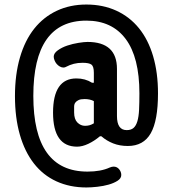

<svg xmlns="http://www.w3.org/2000/svg" viewBox="-20 -825 779 847"><path d="M394 -379Q377 -388 353 -388Q336 -388 326.5 -383.5Q317 -379 312 -372Q307 -365 307 -354Q307 -343 307 -329Q307 -299 321.5 -284.5Q336 -270 355 -270Q366 -270 375 -272.5Q384 -275 394 -281ZM677 -413Q677 -293 645 -237Q613 -181 544 -181Q508 -181 479 -192.5Q450 -204 427 -224H421Q396 -203 369.5 -190.5Q343 -178 320 -178Q214 -178 214 -328Q214 -479 317 -479Q356 -479 386 -460H394V-504Q394 -532 383.5 -540Q373 -548 344 -548Q323 -548 305.5 -543.5Q288 -539 271 -530Q269 -529 266.5 -528Q264 -527 260 -527Q252 -527 244 -531.5Q236 -536 230 -543Q224 -550 220.5 -559Q217 -568 217 -575Q217 -590 235 -603Q253 -616 277 -624Q301 -632 326.5 -636Q352 -640 366 -640Q496 -640 496 -521V-313Q496 -251 539 -251Q558 -251 569 -260.5Q580 -270 586 -290Q592 -310 593.5 -340.5Q595 -371 595 -413Q595 -572 534.5 -653Q474 -734 361 -734Q127 -734 127 -402Q127 -68 366 -68Q425 -68 464 -86Q474 -90 481 -90Q496 -90 505.5 -78.5Q515 -67 515 -53Q515 -38 498.5 -27.5Q482 -17 459 -10.5Q436 -4 409 -1Q382 2 361 2Q288 2 229 -25Q170 -52 129.5 -104Q89 -156 67.5 -231Q46 -306 46 -401Q46 -496 68 -571.5Q90 -647 131 -698.5Q172 -750 230.5 -777.5Q289 -805 361 -805Q434 -805 493 -778Q552 -751 593 -700.5Q634 -650 655.5 -577Q677 -504 677 -413Z"/></svg>

Font: H.H. Samuel
Style: Regular
Weight: 900
Width: 1
Designer: deFharo
Foundry: deFharo
Version: Version 1.009